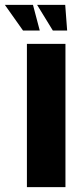

<svg xmlns="http://www.w3.org/2000/svg" viewBox="-86 -772 315 792"><path d="M25 0V-591H184V0ZM191 -646H132L67 -752H183ZM78 -646H9L-66 -752H50Z"/></svg>

Font: Alumni Sans Black
Style: Regular
Weight: 900
Designer: Robert E. Leuschke
Foundry: Robert E. Leuschke
Version: Version 1.018